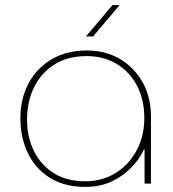

<svg xmlns="http://www.w3.org/2000/svg" viewBox="-20 -720 678 753"><path d="M314 13Q233 13 176 -22.5Q119 -58 89.5 -119Q60 -180 60 -256Q60 -332 91.5 -392Q123 -452 181.5 -487Q240 -522 321 -522Q395 -522 451.5 -488Q508 -454 540 -396Q572 -338 572 -264V0H547V-133H544Q530 -101 499 -67Q468 -33 421.5 -10Q375 13 314 13ZM314 -9Q380 -9 432.5 -41Q485 -73 515.5 -129.5Q546 -186 546 -258Q546 -328 518 -382.5Q490 -437 439 -468.5Q388 -500 319 -500Q246 -500 194 -467.5Q142 -435 114 -378.5Q86 -322 86 -250Q86 -184 112.5 -129Q139 -74 190 -41.5Q241 -9 314 -9ZM317 -577 421 -700H449L345 -577Z"/></svg>

Font: MuseoModerno Thin Thin
Style: Regular
Weight: 250
Version: Version 1.003